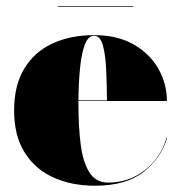

<svg xmlns="http://www.w3.org/2000/svg" viewBox="-20 -582 578 612"><path d="M165 -562H405V-560H165ZM513 -143Q493.5 -78 437.5 -34Q381.5 10 283 10Q207.5 10 149.2 -16.8Q91 -43.5 58 -96.8Q25 -150 25 -230Q25 -310 57.2 -363.2Q89.5 -416.5 147 -443.2Q204.5 -470 280 -470Q354.5 -470 406.2 -440.2Q458 -410.5 485 -362.5Q512 -314.5 512 -260H230Q230 -255 230 -250Q230 -178 237.2 -121.5Q244.5 -65 265 -32.5Q285.5 0 325 0Q391 0 441.8 -39.8Q492.5 -79.5 511 -143ZM280 -468Q261 -468 250.2 -439.2Q239.5 -410.5 235 -363.5Q230.5 -316.5 230 -262H321Q320.5 -311 318.5 -358.5Q316.5 -406 308 -437Q299.5 -468 280 -468Z"/></svg>

Font: Bodoni* 96pt Fatface
Style: Regular
Weight: 900
Version: Version 2.3